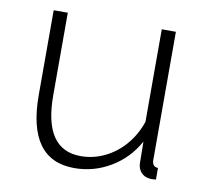

<svg xmlns="http://www.w3.org/2000/svg" viewBox="-65 -590 716 670"><g transform="rotate(10 293.5 -255.0)"><path d="M73 -220V-520H123V-227Q123 -35 254 -35Q298 -35 338.5 -54.5Q379 -74 409.5 -109.5Q440 -145 456 -192V-520H506V-66Q506 -42 527 -41V0Q510 2 502 0Q485 -2 474 -14.5Q463 -27 462 -45L461 -123Q427 -61 367.5 -25.5Q308 10 239 10Q73 10 73 -220Z"/></g></svg>

Font: Raleway Light
Style: Regular
Weight: 300
Designer: Matt McInerney, Pablo Impallari, Rodrigo Fuenzalida
Foundry: Matt McInerney, Pablo Impallari, Rodrigo Fuenzalida
Version: Version 4.026